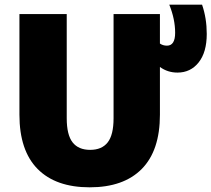

<svg xmlns="http://www.w3.org/2000/svg" viewBox="-20 -790 903 820"><path d="M63 -300V-730H265V-285Q265 -214 290 -182Q315 -150 365 -150Q415 -150 440 -182Q465 -214 465 -285V-730H663V-604Q676 -595 693 -595Q728 -595 728 -650Q728 -708 703 -770H843Q863 -712 863 -645Q863 -567 828.5 -523.5Q794 -480 738 -480Q696 -480 663 -504V-300Q663 -147 585.5 -68.5Q508 10 363 10Q218 10 140.5 -68.5Q63 -147 63 -300Z"/></svg>

Font: Mplus 1p Black
Style: Regular
Weight: 900
Version: Version 1.061